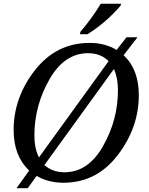

<svg xmlns="http://www.w3.org/2000/svg" viewBox="-20 -951 782 1011"><path d="M594.2 -688 646 -754.9H704.1L630.9 -660.2Q710.9 -585.9 710.9 -450.2Q710.9 -278.8 599.6 -133.8Q488.3 11.2 314 11.2Q233.4 11.2 172.9 -24.9L126 40H66.9L133.8 -53.2Q51.8 -129.4 51.8 -266.1Q51.8 -438 164.1 -581.5Q276.4 -725.1 452.1 -725.1Q532.7 -725.1 594.2 -688ZM185.1 -122.1 551.8 -628.9Q510.7 -670.9 443.8 -670.9Q318.8 -670.9 240 -532.5Q161.1 -394 161.1 -237.8Q161.1 -169.9 185.1 -122.1ZM580.1 -587.9 213.9 -82Q255.9 -43.9 319.8 -43.9Q444.3 -43.9 522.7 -181.9Q601.1 -319.8 601.1 -477.1Q601.1 -540 580.1 -587.9ZM403.8 -784.2Q460.9 -850.1 510.7 -931.2H617.7L614.7 -920.9Q538.1 -831.5 440.9 -771H400.9Z"/></svg>

Font: Droid Serif
Style: Italic
Weight: 400
Italic angle: -12°
Designer: Monotype Design team
Foundry: Monotype Imaging Inc.
Version: Version 1.03